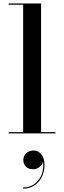

<svg xmlns="http://www.w3.org/2000/svg" viewBox="-20 -770 370 1108"><path d="M217 -750V-7.5H300V0H30V-7.5H113.5V-742.5H30V-750ZM113 318.5V312Q154 312 182.8 288.8Q211.5 265.5 223.2 228.8Q235 192 226 151.5H228.5Q230 164.5 222.8 177Q215.5 189.5 202 198Q188.5 206.5 171 206.5Q142.5 206.5 128.5 190.8Q114.5 175 114.5 153Q114.5 138 122.2 125.5Q130 113 144 105.8Q158 98.5 174.5 98.5Q200.5 98.5 218.8 121Q237 143.5 237 184Q237 218 222.5 248.8Q208 279.5 180.2 299Q152.5 318.5 113 318.5Z"/></svg>

Font: BodoniModa_28ptMedium
Style: Regular
Weight: 500
Designer: Owen Earl
Foundry: indestructible type
Version: Version 2.004